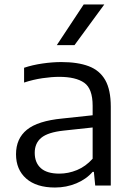

<svg xmlns="http://www.w3.org/2000/svg" viewBox="-20 -828 590 857"><path d="M225.5 9Q142.5 9 97 -31Q51.5 -71 51.5 -139.5Q51.5 -209.5 100.2 -249Q149 -288.5 258 -299L393.5 -313.5V-356Q393.5 -432 356 -458.5Q318.5 -485 244 -485Q211 -485 169.8 -479Q128.5 -473 87.5 -459.5V-525.5Q124.5 -538 169.2 -544.5Q214 -551 254 -551Q327 -551 376 -532.5Q425 -514 449.8 -470.5Q474.5 -427 474.5 -351.5V0H405L399 -61H393.5Q365 -28 320.5 -9.5Q276 9 225.5 9ZM135 -146Q135 -102 162.2 -77.5Q189.5 -53 245 -53Q285 -53 323.8 -69Q362.5 -85 393.5 -119.5V-259L263.5 -245Q194 -237.5 164.5 -213.2Q135 -189 135 -146ZM233.5 -626.5 353.5 -808H445.5L312.5 -626.5Z"/></svg>

Font: Encode Sans SmExp
Style: Regular
Weight: 400
Width: 6
Designer: Multiple Designers
Foundry: Impallari Type
Version: Version 3.002; ttfautohint (v1.8.3) -l 8 -r 50 -G 200 -x 14 